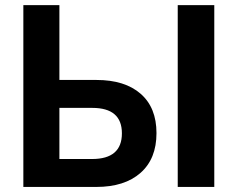

<svg xmlns="http://www.w3.org/2000/svg" viewBox="-20 -739 938 759"><path d="M72.3 0V-718.8H214.8V-422.9H361.3Q473.6 -422.9 536.1 -368.2Q598.6 -313.5 598.6 -212.9Q598.6 -111.3 535.6 -55.7Q472.7 0 360.4 0ZM214.8 -110.4H343.8Q461.9 -110.4 461.9 -211.9Q461.9 -312.5 344.7 -312.5H214.8ZM682.6 0V-718.8H827.1V0Z"/></svg>

Font: Min Sans Bold
Style: Regular
Weight: 700
Designer: Jinseong-Kim, NotoSansCJK, Nunito
Foundry: Jinseong-Kim
Version: Version 1.400;Glyphs 3.1.2 (3151)